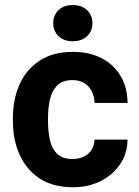

<svg xmlns="http://www.w3.org/2000/svg" viewBox="-20 -748 562 777"><path d="M276.4 9.8Q194.3 9.8 140.4 -25.9Q86.4 -61.5 59.3 -122.1Q32.2 -182.6 32.2 -257.3V-271Q32.2 -345.7 59.1 -406.2Q85.9 -466.8 140.1 -502.4Q194.3 -538.1 275.9 -538.1Q341.3 -538.1 390.4 -512.9Q439.5 -487.8 467.5 -441.4Q495.6 -395 496.1 -331.5H362.8Q361.8 -356.9 351.6 -377.9Q341.3 -398.9 321.8 -411.4Q302.2 -423.8 273.4 -423.8Q232.9 -423.8 211.4 -402.1Q189.9 -380.4 182.1 -345.5Q174.3 -310.5 174.3 -271V-257.3Q174.3 -216.8 181.9 -181.9Q189.5 -147 211.2 -125.7Q232.9 -104.5 273.9 -104.5Q299.8 -104.5 319.6 -114.3Q339.4 -124 350.6 -141.8Q361.8 -159.7 362.8 -183.1H496.1Q495.6 -127 466.1 -83.5Q436.5 -40 387.2 -15.1Q337.9 9.8 276.4 9.8ZM274.4 -581.1Q238.3 -581.1 216.8 -601.8Q195.3 -622.6 195.3 -653.8Q195.3 -686 216.8 -706.8Q238.3 -727.5 274.4 -727.5Q311 -727.5 332.5 -706.8Q354 -686 354 -653.8Q354 -622.6 332.5 -601.8Q311 -581.1 274.4 -581.1Z"/></svg>

Font: Heebo
Style: Bold
Weight: 700
Designer: Oded Ezer
Foundry: Ezer Type House
Version: Version 3.100